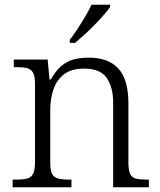

<svg xmlns="http://www.w3.org/2000/svg" viewBox="-20 -786 672 806"><path d="M33 0V-32H47Q77 -32 94 -36.5Q111 -41 119 -56.5Q127 -72 127 -105V-433Q127 -466 119 -480.5Q111 -495 95 -499.5Q79 -504 53 -504H38V-536H180L188 -452H193Q214 -489 237.5 -509Q261 -529 289.5 -536.5Q318 -544 353 -544Q435 -544 477 -498Q519 -452 519 -353V-105Q519 -72 526 -56.5Q533 -41 550 -36.5Q567 -32 595 -32H605V0H455V-354Q455 -420 428 -459Q401 -498 333 -498Q279 -498 248 -473.5Q217 -449 204 -409.5Q191 -370 191 -326V-102Q191 -70 199 -55.5Q207 -41 224 -36.5Q241 -32 270 -32H280V0ZM273 -619Q288 -638 305 -664Q322 -690 338 -717Q354 -744 364 -766H442V-756Q433 -743 415.5 -723Q398 -703 376.5 -681Q355 -659 333.5 -639.5Q312 -620 295 -606H273Z"/></svg>

Font: Noto Serif Thai Light
Style: Regular
Weight: 300
Version: Version 2.001